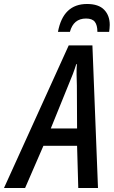

<svg xmlns="http://www.w3.org/2000/svg" viewBox="-82 -944 573 964"><path d="M-62 0 263 -716H382L410 0H311L305 -212H136L44 0ZM173 -299H305L304 -515Q303 -543 302.5 -570.5Q302 -598 304 -622H301Q286 -574 261 -516ZM209 -784Q235 -924 355 -924Q413 -924 441 -895Q469 -866 469 -819Q469 -810 468 -801Q467 -792 466 -784H407Q407 -818 394 -834.5Q381 -851 350 -851Q287 -851 269 -784Z"/></svg>

Font: Noto Sans Condensed Medium
Style: Italic
Weight: 500
Width: 3
Italic angle: -12°
Designer: Monotype Design Team
Foundry: Monotype Imaging Inc.
Version: Version 2.013; ttfautohint (v1.8.4.7-5d5b)